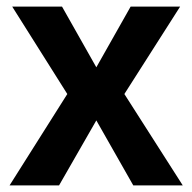

<svg xmlns="http://www.w3.org/2000/svg" viewBox="-20 -562 583 582"><path d="M184 -277 17 -542H168L272 -358L376 -542H526L357 -277L534 0H384L272 -197L159 0H9Z"/></svg>

Font: Noto Sans Display SemiBold
Style: Regular
Weight: 600
Designer: Monotype Design Team
Foundry: Monotype Imaging Inc.
Version: Version 2.003